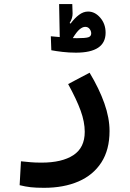

<svg xmlns="http://www.w3.org/2000/svg" viewBox="-20 -670 626 926"><path d="M192.4 235.8Q153.3 235.8 127.7 232.9Q102.1 230 74.7 223.1L81.1 107.9Q108.9 110.8 129.2 112.5Q149.4 114.3 180.7 114.3Q278.8 114.3 333.7 78.4Q388.7 42.5 388.7 -34.2Q388.7 -82 368.9 -136.5Q349.1 -190.9 308.6 -264.6L412.1 -319.3Q458.5 -242.2 483.4 -171.6Q508.3 -101.1 508.3 -38.1Q508.3 52.2 469 113.3Q429.7 174.3 358.6 205.1Q287.6 235.8 192.4 235.8ZM346.2 -416Q312.5 -416 281.5 -419.7Q250.5 -423.3 227.5 -427.7L225.1 -495.1Q232.4 -494.6 243.7 -493.4Q254.9 -492.2 268.1 -491.2L265.1 -650.4H328.6L330.1 -605.5Q330.6 -582.5 315.9 -559.1L320.3 -556.2Q340.3 -583 361.3 -598.6Q382.3 -614.3 404.8 -614.3Q438 -614.3 463.6 -584.5Q489.3 -554.7 489.3 -512.2Q489.3 -416 346.2 -416ZM331.1 -486.3Q342.8 -485.8 350.6 -485.8Q391.6 -485.8 405.8 -490.2Q419.9 -494.6 419.9 -508.8Q419.9 -520.5 412.1 -530.5Q404.3 -540.5 391.1 -540.5Q378.4 -540.5 364 -528.6Q349.6 -516.6 331.1 -486.3Z"/></svg>

Font: Cascadia Mono NF SemiBold
Style: Regular
Weight: 600
Monospace: yes
Designer: Aaron Bell
Foundry: Saja Typeworks
Version: Version 2404.023; ttfautohint (v1.8.4)